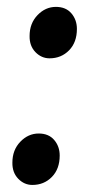

<svg xmlns="http://www.w3.org/2000/svg" viewBox="-20 -528 264 558"><path d="M66 -423.5Q66 -460 89 -484Q112 -508 142.5 -508Q171.5 -508 187.5 -489.2Q203.5 -470.5 203.5 -444Q203.5 -405 180.8 -381.8Q158 -358.5 124 -358.5Q100.5 -358.5 83 -376.5Q65.5 -394.5 66 -423.5ZM16 -55.5Q16 -92 39 -116Q62 -140 92.5 -140Q121.5 -140 137.5 -121.2Q153.5 -102.5 153.5 -76Q153.5 -37 130.8 -13.8Q108 9.5 74 9.5Q50.5 9.5 33 -8.5Q15.5 -26.5 16 -55.5Z"/></svg>

Font: Merriweather 72pt
Style: Bold Italic
Weight: 700
Italic angle: -7.8°
Version: Version 2.101